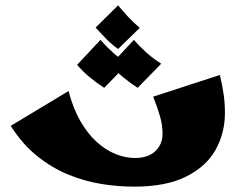

<svg xmlns="http://www.w3.org/2000/svg" viewBox="-20 -690 890 717"><path d="M481 7Q421 7 358.5 -3Q296 -13 235 -38Q174 -63 119 -107Q64 -151 20 -220L236 -350Q253 -285 280 -238Q307 -191 340.5 -160.5Q374 -130 411 -115Q448 -100 484 -100Q533 -100 560 -125.5Q587 -151 587 -191Q587 -222 578 -254Q569 -286 552 -329L801 -410Q810 -374 815 -339Q820 -304 820 -269Q820 -193 785 -130.5Q750 -68 675 -30.5Q600 7 481 7ZM421 -507Q397 -524 377 -544.5Q357 -565 337 -587L421 -670Q441 -646 459 -626.5Q477 -607 502 -586ZM369 -362Q341 -380 314.5 -402Q288 -424 268 -448L355 -541Q378 -515 402 -493.5Q426 -472 457 -452ZM494 -362Q466 -380 439.5 -402Q413 -424 393 -448L480 -541Q503 -515 527 -493.5Q551 -472 582 -452Z"/></svg>

Font: Marhey Light
Style: Bold
Weight: 700
Version: Version 1.000